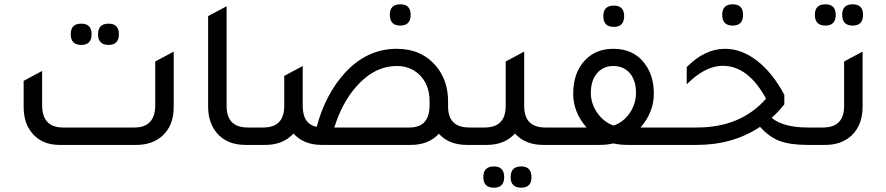

<svg xmlns="http://www.w3.org/2000/svg" viewBox="-20 -674 4122 893"><path d="M358 -465Q309 -465 309 -515Q309 -564 358 -564Q406 -564 406 -515Q406 -465 358 -465ZM485 -465Q436 -465 436 -515Q436 -564 485 -564Q533 -564 533 -515Q533 -465 485 -465ZM257 0Q176 0 130 -54Q90 -101 90 -177V-298L176 -344V-185Q176 -81 273 -81H605Q702 -81 702 -185V-388L788 -434V-177Q788 -90 735 -42Q688 0 614 0Z M1122 0Q1035 0 988 -56Q948 -104 948 -178V-599L1034 -645V-181Q1034 -81 1132 -81H1198V0Z M1842 -555Q1793 -555 1793 -605Q1793 -654 1842 -654Q1890 -654 1890 -605Q1890 -555 1842 -555ZM2162 -81H2228V0H2152Q2068 0 2021 -52Q1974 0 1890 0H1476Q1393 0 1345 -53Q1297 0 1214 0H1138V-81H1204Q1302 -81 1302 -181V-321L1388 -367V-181Q1388 -97 1453 -84Q1493 -235 1585 -336Q1688 -447 1825 -447Q1939 -447 2007 -368Q2064 -301 2064 -203V-179Q2064 -81 2162 -81ZM1885 -81Q1978 -81 1978 -185V-203Q1978 -281 1930 -327Q1888 -367 1826 -367Q1720 -367 1635 -269Q1570 -194 1535 -81Z M2516 -81H2582V0H2506Q2423 0 2375 -53Q2327 0 2244 0H2168V-81H2234Q2332 -81 2332 -181V-388L2418 -434V-181Q2418 -81 2516 -81ZM2277 100Q2325 100 2325 150Q2325 199 2277 199Q2228 199 2228 150Q2228 100 2277 100ZM2404 100Q2452 100 2452 150Q2452 199 2404 199Q2355 199 2355 150Q2355 100 2404 100Z M2835 -549Q2786 -549 2786 -599Q2786 -648 2835 -648Q2883 -648 2883 -599Q2883 -549 2835 -549ZM2959 -81H3145V0H2901Q2862 0 2833 -7Q2805 0 2765 0H2522V-81H2708Q2646 -152 2646 -238Q2646 -336 2701 -394Q2751 -447 2833 -447Q2927 -447 2978 -379Q3021 -323 3021 -238Q3021 -152 2959 -81ZM2834 -90Q2880 -106 2909 -148.5Q2938 -191 2938 -242Q2938 -300 2909.5 -333.5Q2881 -367 2833 -367Q2785 -367 2756.5 -333Q2728 -299 2728 -242Q2728 -192 2758 -149Q2788 -106 2834 -90Z M3388 -555Q3339 -555 3339 -605Q3339 -654 3388 -654Q3436 -654 3436 -605Q3436 -555 3388 -555ZM3737 -81H3802V0H3736Q3655 0 3606 -18.5Q3557 -37 3515 -84Q3389 0 3221 0H3085V-81H3222Q3425 -81 3543 -215Q3460 -368 3341 -368Q3260 -368 3174 -282V-362Q3258 -447 3352 -447Q3429 -447 3501 -391.5Q3573 -336 3628 -233V-189Q3597 -150 3569 -126Q3623 -81 3737 -81Z M3819 -555Q3770 -555 3770 -605Q3770 -654 3819 -654Q3867 -654 3867 -605Q3867 -555 3819 -555ZM3946 -555Q3897 -555 3897 -605Q3897 -654 3946 -654Q3994 -654 3994 -605Q3994 -555 3946 -555ZM3742 0V-81H3808Q3906 -81 3906 -181V-388L3992 -434V-178Q3992 -93 3941 -44Q3894 0 3818 0Z"/></svg>

Font: TajawalTap Med
Style: Regular
Weight: 500
Designer: Boutros Fonts
Foundry: Created by Boutros International 2017
Version: Version 2.700